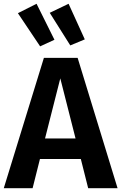

<svg xmlns="http://www.w3.org/2000/svg" viewBox="-29 -999 644 1019"><path d="M165 -979 260 -788 184 -753 66 -929ZM335 -979 421 -790 344 -758 235 -931ZM439 0 400 -155H183L144 0H-9L204 -692H383L595 0ZM210 -264H372L291 -583Z"/></svg>

Font: Fira Sans SemiBold
Style: Regular
Weight: 600
Designer: bBox Type GmbH & Carrois Corporate GbR & Edenspiekermann AG
Foundry: bBox Type GmbH & Carrois Corporate GbR & Edenspiekermann AG
Version: Version 4.301;PS 004.301;hotconv 1.0.88;makeotf.lib2.5.64775